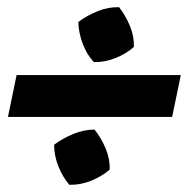

<svg xmlns="http://www.w3.org/2000/svg" viewBox="-20 -545 521 532"><path d="M240 -373Q221 -393 209.5 -423Q198 -453 197 -484Q221 -502 250.5 -514Q280 -526 310 -525Q328 -502 340 -473Q352 -444 351 -415Q330 -396 299.5 -384Q269 -372 240 -373ZM2 -221 26 -337H481L457 -221ZM172 -33Q154 -54 142 -83.5Q130 -113 130 -144Q154 -162 183.5 -174Q213 -186 242 -186Q261 -162 273 -133Q285 -104 284 -75Q262 -56 232 -44Q202 -32 172 -33Z"/></svg>

Font: Piazzolla ExtraBold
Style: Italic
Weight: 800
Italic angle: -11.3°
Designer: Juan Pablo del Peral
Foundry: Huerta Tipografica
Version: Version 1.330